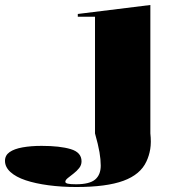

<svg xmlns="http://www.w3.org/2000/svg" viewBox="-262 -535 708 770"><path d="M44 215Q-15 215 -67.5 208Q-120 201 -159 188Q-198 175 -220 155Q-242 135 -242 110Q-242 88 -223.5 75Q-205 62 -171.5 56Q-138 50 -95 50Q-22 50 21.5 63Q65 76 65 112Q65 127 55.5 139Q46 151 33 161Q20 171 10 179Q0 187 0 194Q0 199 9.5 201.5Q19 204 43 204Q97 204 119.5 185Q142 166 142 129Q142 105 137 75.5Q132 46 119 0V-468H50V-479L341 -515V0Q345 36 340.5 63Q336 90 325 113Q301 165 233 190Q165 215 44 215Z"/></svg>

Font: Kalnia SemiExpanded Medium
Style: Regular
Weight: 500
Width: 6
Designer: Frida Medrano
Foundry: Frida Medrano
Version: Version 1.105